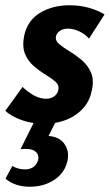

<svg xmlns="http://www.w3.org/2000/svg" viewBox="-26 -458 418 731"><path d="M141 13Q93 13 54.5 -1.5Q16 -16 -6 -36L60 -127Q77 -110 101 -96Q125 -82 149 -82Q169 -82 181.5 -92Q194 -102 196 -116Q200 -134 185 -147Q170 -160 147 -174Q124 -188 102 -207Q80 -226 69 -253.5Q58 -281 66 -322Q79 -381 127 -409.5Q175 -438 239 -438Q279 -438 313.5 -428Q348 -418 372 -403L313 -311Q297 -329 275 -339Q253 -349 233 -349Q214 -349 201.5 -340Q189 -331 187 -319Q184 -303 199.5 -290Q215 -277 239 -262.5Q263 -248 285.5 -229Q308 -210 320.5 -181.5Q333 -153 323 -111Q312 -56 263 -21.5Q214 13 141 13ZM107 0H189L149 79L89 70Q98 64 113.5 61.5Q129 59 145 59Q196 59 217.5 87.5Q239 116 231 154Q221 200 181 226.5Q141 253 87 253Q61 253 37 245.5Q13 238 -5 222L21 174Q31 180 43.5 183.5Q56 187 68 187Q91 187 103.5 176Q116 165 119 151Q122 139 117.5 129.5Q113 120 102 114.5Q91 109 72 109Q67 109 64 109Q61 109 52 110Z"/></svg>

Font: Ysabeau Infant ExtraBold
Style: Italic
Weight: 800
Italic angle: -12°
Designer: Christian Thalmann (Catharsis Fonts)
Version: Version 2.001;gftools[0.9.30]; featfreeze: ss01,ss02,lnum